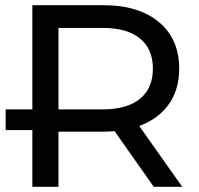

<svg xmlns="http://www.w3.org/2000/svg" viewBox="-20 -720 767 740"><path d="M104.7 -700H378.6Q514.4 -700 592.6 -634.8Q670.7 -569.6 670.7 -455.4Q670.7 -380 635.6 -325.5Q600.4 -271 534.6 -241.8Q468.9 -212.6 378.6 -212.6H160.3L205.3 -259.3V0H104.7ZM393.9 -254H502.9L682.4 0H572.6ZM160.3 -298.4H375.4Q470 -298.4 519.6 -339.3Q569.3 -380.1 569.3 -455.4Q569.3 -530.7 519.6 -571.6Q470 -612.4 375.4 -612.4H160.3L205.3 -662.4V-249.3ZM1.9 -298.4H329.3V-218.6H1.9Z"/></svg>

Font: iiserrat Thin
Style: Regular
Weight: 100
Designer: Akira Ohta
Foundry: Akira Ohta
Version: Version 1.200;Glyphs 3.3.1 (3343)